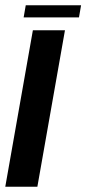

<svg xmlns="http://www.w3.org/2000/svg" viewBox="-23 -707 327 727"><path d="M66.5 -641H276L284 -687H74.5ZM-3 0H118.5L223 -592.5H101.5Z"/></svg>

Font: Anybody UltraCondensed Thin Medium
Style: Italic
Weight: 500
Italic angle: -10°
Version: Version 1.111